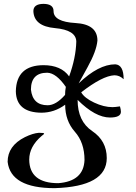

<svg xmlns="http://www.w3.org/2000/svg" viewBox="-20 -730 704 994"><path d="M226.6 -185.1Q270 -185.1 316.9 -238.8Q316.9 -258.8 320.8 -280.3Q271 -352.1 224.6 -353.5Q140.6 -353.5 140.1 -266.6Q148.9 -185.1 226.6 -185.1ZM262.7 244.1Q35.6 244.1 19.5 107.9Q19.5 24.9 108.9 -20Q149.9 -40 181.2 -42.5Q208.5 -42.5 208.5 -38.6Q208.5 -35.2 195.8 -26.4Q131.3 28.8 131.3 96.2Q132.3 218.3 281.7 218.3Q413.1 208.5 417.5 98.6Q417.5 8.3 367.4 -48.1Q317.4 -104.5 317.4 -188Q261.2 -146.5 193.8 -146.5Q64 -147.9 62 -257.3Q64.5 -391.6 204.6 -392.6Q296.4 -392.6 337.9 -334.5Q373 -431.2 375 -515.1Q373.5 -574.7 264.6 -584.5Q155.8 -594.2 152.8 -672.4Q152.8 -709.5 205.1 -710Q257.3 -709.5 257.3 -672.4Q257.3 -617.2 370.8 -610.8Q484.4 -604.5 484.4 -520Q479.5 -465.3 433.3 -382.1Q387.2 -298.8 387.2 -298.3Q490.2 -397 576.7 -397Q620.1 -394.5 620.1 -319.8Q599.1 -340.3 572.3 -340.3Q510.3 -337.4 400.4 -252Q417 -222.7 467.3 -199Q517.6 -175.3 562.5 -175.3Q574.2 -175.3 601.1 -179.2Q606 -162.1 606 -151.4Q606 -121.6 549.3 -121.6Q473.6 -121.6 381.8 -212.9Q381.8 -102.1 457.3 -51.5Q532.7 -1 532.7 88.4Q532.7 235.8 262.7 244.1Z"/></svg>

Font: Kelvinch
Style: Bold
Weight: 700
Designer: Paul James Miller
Foundry: High-Logic / Made with FontCreator
Version: Version 3.501;March 28, 2021;FontCreator 13.0.0.2683 64-bit